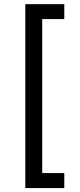

<svg xmlns="http://www.w3.org/2000/svg" viewBox="-20 -791 394 948"><path d="M105 137.7V-770.5H297.4V-696.8H188.5V63.5H297.4V137.7Z"/></svg>

Font: Inter 17pt
Style: Regular
Weight: 400
Version: Version 4.001;git-66647c0bb